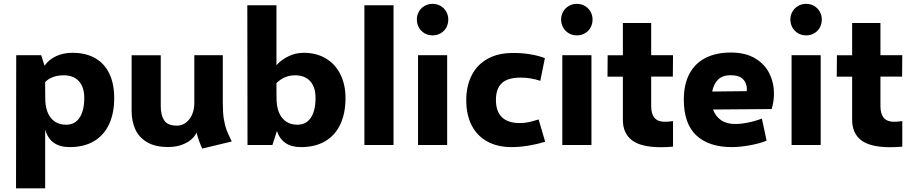

<svg xmlns="http://www.w3.org/2000/svg" viewBox="-20 -768 4821 1017"><path d="M585 -248.5Q585 -168.9 558.1 -110.6Q531.2 -52.2 478.3 -20.5Q425.3 11.2 349.1 11.2Q245.1 11.2 219.2 -82V229.5H64.9L65.9 -475.6H198.2L215.8 -419.9Q238.8 -452.6 277.1 -470.5Q315.4 -488.3 364.3 -488.3Q434.1 -488.3 483.6 -460.2Q533.2 -432.1 559.1 -378.2Q585 -324.2 585 -248.5ZM426.3 -249.5Q426.3 -306.6 397.9 -337.9Q369.6 -369.1 317.9 -369.1Q286.1 -369.1 260.7 -359.9Q235.4 -350.6 219.2 -333V-301.8L219.7 -248Q219.7 -181.2 248.8 -144.3Q277.8 -107.4 330.6 -107.4Q376.5 -107.4 401.4 -144.5Q426.3 -181.6 426.3 -249.5Z M1051.3 19Q1031.7 -22.9 1021 -65.9Q1014.6 -49.8 996.3 -32.2Q978 -14.6 946 -2Q914.1 10.7 870.6 10.7Q800.3 10.7 757.1 -15.9Q713.9 -42.5 695.6 -85.4Q677.2 -128.4 677.2 -179.7V-475.1H831.5V-204.6Q831.5 -158.2 849.6 -130.4Q867.7 -102.5 917.5 -102.5Q943.4 -102.5 964.4 -118.2Q985.4 -133.8 997.3 -160.9Q1009.3 -188 1009.3 -220.7V-475.6H1160.2V-219.7Q1160.2 -168.9 1166 -134.8Q1171.9 -100.6 1180.7 -78.1Q1189.5 -55.7 1207.5 -18.6Z M1810.1 -248.5Q1810.1 -168.9 1783.2 -110.6Q1756.3 -52.2 1703.4 -20.5Q1650.4 11.2 1574.2 11.2Q1475.1 11.2 1446.8 -74.2L1422.9 0H1291L1290 -740.2H1444.3V-422.4Q1467.3 -449.2 1505.9 -468.8Q1544.4 -488.3 1589.4 -488.3Q1655.8 -488.3 1705.8 -458.5Q1755.9 -428.7 1783 -374.3Q1810.1 -319.8 1810.1 -248.5ZM1651.4 -249.5Q1651.4 -306.6 1623 -337.9Q1594.7 -369.1 1543 -369.1Q1485.8 -369.1 1444.3 -327.6V-301.8L1444.8 -248Q1444.8 -181.2 1473.9 -144.3Q1502.9 -107.4 1555.7 -107.4Q1601.6 -107.4 1626.5 -144.5Q1651.4 -181.6 1651.4 -249.5Z M1910.2 -740.2H2064.5V0H1910.2Z M2188 -664.6Q2188 -687.5 2199 -706.5Q2210 -725.6 2229 -736.6Q2248 -747.6 2271.5 -747.6Q2294.9 -747.6 2313.7 -736.6Q2332.5 -725.6 2343.5 -706.5Q2354.5 -687.5 2354.5 -664.6Q2354.5 -641.1 2343.8 -621.8Q2333 -602.5 2314 -591.6Q2294.9 -580.6 2271.5 -580.6Q2248 -580.6 2229 -591.6Q2210 -602.5 2199 -621.8Q2188 -641.1 2188 -664.6ZM2194.3 -475.6H2348.6V0H2194.3Z M2449.7 -236.8Q2449.7 -313 2478.8 -369.6Q2507.8 -426.3 2563.7 -457Q2619.6 -487.8 2697.8 -487.3Q2744.6 -487.8 2789.8 -480.2Q2835 -472.7 2866.2 -460L2841.8 -339.8Q2791.5 -356.9 2738.3 -356.9Q2668.9 -356.9 2637.9 -327.4Q2606.9 -297.9 2606.9 -239.3Q2606.9 -176.8 2639.2 -146.5Q2671.4 -116.2 2732.4 -116.2Q2758.3 -116.2 2778.8 -120.6Q2799.3 -125 2833 -135.3L2867.7 -17.1Q2824.2 -3.9 2777.8 3.7Q2731.4 11.2 2690.9 11.2Q2615.2 11.2 2561 -18.6Q2506.8 -48.3 2478.3 -104.2Q2449.7 -160.2 2449.7 -236.8Z M2952.1 -664.6Q2952.1 -687.5 2963.1 -706.5Q2974.1 -725.6 2993.2 -736.6Q3012.2 -747.6 3035.6 -747.6Q3059.1 -747.6 3077.9 -736.6Q3096.7 -725.6 3107.7 -706.5Q3118.7 -687.5 3118.7 -664.6Q3118.7 -641.1 3107.9 -621.8Q3097.2 -602.5 3078.1 -591.6Q3059.1 -580.6 3035.6 -580.6Q3012.2 -580.6 2993.2 -591.6Q2974.1 -602.5 2963.1 -621.8Q2952.1 -641.1 2952.1 -664.6ZM2958.5 -475.6H3112.8V0H2958.5Z M3500.5 -123Q3520 -123 3544.9 -126.5V8.8Q3513.7 11.7 3480.5 11.7Q3375.5 11.7 3327.4 -25.1Q3279.3 -62 3279.3 -133.3V-361.8H3197.8L3198.7 -475.1H3279.3V-646H3429.2V-475.6H3544.9L3543.9 -362.3H3429.2V-206.1Q3429.2 -123 3500.5 -123Z M4079.6 -272Q4079.6 -231.4 4067.4 -190.4L3756.8 -188Q3769.5 -152.3 3799.1 -131.8Q3828.6 -111.3 3873 -111.3Q3905.8 -111.3 3942.4 -118.7Q3979 -126 4015.6 -140.1L4040.5 -22.9Q4005.9 -8.3 3952.6 1.5Q3899.4 11.2 3856 11.2Q3735.4 11.2 3668.7 -50.5Q3602.1 -112.3 3602.1 -240.7Q3602.1 -320.8 3631.6 -376.7Q3661.1 -432.6 3717 -461.2Q3772.9 -489.7 3851.1 -489.7Q3927.7 -489.7 3979 -459.5Q4030.3 -429.2 4054.9 -379.6Q4079.6 -330.1 4079.6 -272ZM3936 -296.4Q3936 -328.1 3915.5 -348.9Q3895 -369.6 3850.1 -369.6Q3807.6 -369.6 3783.9 -346.7Q3760.3 -323.7 3752.4 -283.2L3935.5 -285.2Q3936 -289.1 3936 -296.4Z M4166.5 -664.6Q4166.5 -687.5 4177.5 -706.5Q4188.5 -725.6 4207.5 -736.6Q4226.6 -747.6 4250 -747.6Q4273.4 -747.6 4292.2 -736.6Q4311 -725.6 4322 -706.5Q4333 -687.5 4333 -664.6Q4333 -641.1 4322.3 -621.8Q4311.5 -602.5 4292.5 -591.6Q4273.4 -580.6 4250 -580.6Q4226.6 -580.6 4207.5 -591.6Q4188.5 -602.5 4177.5 -621.8Q4166.5 -641.1 4166.5 -664.6ZM4172.9 -475.6H4327.1V0H4172.9Z M4714.8 -123Q4734.4 -123 4759.3 -126.5V8.8Q4728 11.7 4694.8 11.7Q4589.8 11.7 4541.7 -25.1Q4493.7 -62 4493.7 -133.3V-361.8H4412.1L4413.1 -475.1H4493.7V-646H4643.6V-475.6H4759.3L4758.3 -362.3H4643.6V-206.1Q4643.6 -123 4714.8 -123Z"/></svg>

Font: Selawik
Style: Bold
Weight: 700
Designer: Aaron Bell
Foundry: Microsoft Corporation
Version: Version 1.01